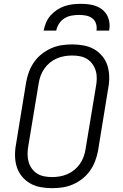

<svg xmlns="http://www.w3.org/2000/svg" viewBox="-20 -975 640 1003"><path d="M252 8Q221 8 191.5 2.5Q162 -3 137.5 -17Q113 -31 94.5 -53.5Q76 -76 67.5 -103.5Q59 -131 58.5 -161.5Q58 -192 64 -223L117 -548Q122 -575 132 -601.5Q142 -628 159 -652Q176 -676 199.5 -694Q223 -712 249 -723.5Q275 -735 302.5 -739Q330 -743 357 -743Q388 -743 417.5 -737.5Q447 -732 471.5 -718Q496 -704 514.5 -681.5Q533 -659 541.5 -631.5Q550 -604 550.5 -573.5Q551 -543 545 -512L492 -187Q487 -160 477 -133.5Q467 -107 450 -83Q433 -59 410 -41Q387 -23 360.5 -11.5Q334 0 306.5 4Q279 8 252 8ZM252 -50Q272 -50 292.5 -53.5Q313 -57 332.5 -65.5Q352 -74 368.5 -87.5Q385 -101 397.5 -119Q410 -137 417 -156.5Q424 -176 427 -196L481 -522Q485 -543 485.5 -564Q486 -585 480.5 -604Q475 -623 463.5 -639.5Q452 -656 435.5 -666.5Q419 -677 398.5 -681Q378 -685 357 -685Q337 -685 316.5 -681.5Q296 -678 276.5 -669.5Q257 -661 240.5 -647.5Q224 -634 211.5 -616Q199 -598 192 -578.5Q185 -559 182 -539L128 -213Q124 -192 124 -171Q124 -150 129 -131Q134 -112 145.5 -95.5Q157 -79 173.5 -68.5Q190 -58 210.5 -54Q231 -50 252 -50ZM208 -815Q212 -836 220.5 -856.5Q229 -877 244 -894Q259 -911 278 -923.5Q297 -936 317.5 -943Q338 -950 359.5 -952.5Q381 -955 402 -955Q423 -955 443.5 -952.5Q464 -950 482.5 -943Q501 -936 516 -923.5Q531 -911 540 -894Q549 -877 551.5 -856.5Q554 -836 550 -815H484Q487 -834 481.5 -851.5Q476 -869 462 -879.5Q448 -890 430 -893.5Q412 -897 393 -897Q374 -897 354 -893.5Q334 -890 317 -879.5Q300 -869 288.5 -851.5Q277 -834 274 -815Z"/></svg>

Font: Iosevka Aile Light
Style: Italic
Weight: 300
Italic angle: -9°
Designer: Belleve Invis
Foundry: Belleve Invis
Version: Version 31.1.0; ttfautohint (v1.8.4)